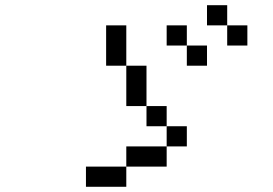

<svg xmlns="http://www.w3.org/2000/svg" viewBox="-20 -789 1040 732"><path d="M384.6 -692.3H461.5V-538.5H384.6ZM461.5 -153.8V-76.9H307.7V-153.8ZM615.4 -230.8V-153.8H461.5V-230.8ZM615.4 -307.7H692.3V-230.8H615.4ZM538.5 -384.6H615.4V-307.7H538.5ZM461.5 -538.5H538.5V-384.6H461.5ZM846.2 -692.3H923.1V-615.4H846.2ZM769.2 -769.2H846.2V-692.3H769.2ZM692.3 -615.4H769.2V-538.5H692.3ZM615.4 -692.3H692.3V-615.4H615.4Z"/></svg>

Font: Mintsoda - Lime Green 13x16
Style: Regular
Weight: 400
Designer: Mintsoda-15
Version: Version 1.0